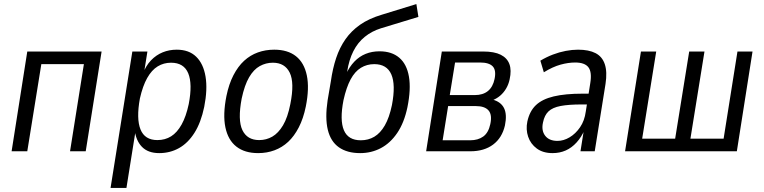

<svg xmlns="http://www.w3.org/2000/svg" viewBox="-20 -743 3753 943"><path d="M37 0 114 -490H479L401 0H324L392 -428H183L114 0Z M523 180 630 -490H704L686 -377H680Q696 -420 721.5 -446.5Q747 -473 779 -486Q811 -499 848 -499Q908 -499 943.5 -464.5Q979 -430 989.5 -367Q1000 -304 983 -218Q967 -141 935 -90.5Q903 -40 859 -15.5Q815 9 762 9Q707 9 677 -22Q647 -53 641 -108H647L601 180ZM753 -55Q791 -55 820.5 -73.5Q850 -92 872 -131.5Q894 -171 907 -232Q926 -331 904.5 -383Q883 -435 820 -435Q784 -435 754.5 -417Q725 -399 703 -360Q681 -321 667 -259Q649 -160 670 -107.5Q691 -55 753 -55Z M1248 9Q1182 9 1141 -23Q1100 -55 1087 -117.5Q1074 -180 1092 -271Q1104 -330 1126.5 -373.5Q1149 -417 1179 -444.5Q1209 -472 1246.5 -485.5Q1284 -499 1327 -499Q1393 -499 1433.5 -467Q1474 -435 1487 -372.5Q1500 -310 1482 -220Q1470 -161 1447.5 -117.5Q1425 -74 1395.5 -46.5Q1366 -19 1328.5 -5Q1291 9 1248 9ZM1253 -55Q1288 -55 1317.5 -72Q1347 -89 1370 -127.5Q1393 -166 1406 -232Q1427 -337 1403 -386Q1379 -435 1320 -435Q1286 -435 1256 -418.5Q1226 -402 1203.5 -363.5Q1181 -325 1167 -259Q1147 -153 1170.5 -104Q1194 -55 1253 -55Z M1749 9Q1685 9 1644.5 -19.5Q1604 -48 1590 -105.5Q1576 -163 1589 -250L1605 -344Q1614 -407 1631 -458Q1648 -509 1676.5 -550Q1705 -591 1748.5 -621.5Q1792 -652 1856 -671L2025 -723L2035 -660L1851 -604Q1806 -590 1771.5 -562Q1737 -534 1715.5 -491.5Q1694 -449 1685 -391L1683 -376H1678Q1696 -415 1720.5 -440.5Q1745 -466 1776 -478.5Q1807 -491 1844 -491Q1904 -491 1941 -459.5Q1978 -428 1988.5 -366.5Q1999 -305 1981 -216Q1965 -140 1931 -90Q1897 -40 1850.5 -15.5Q1804 9 1749 9ZM1752 -54Q1789 -54 1818.5 -71.5Q1848 -89 1870 -127Q1892 -165 1905 -227Q1924 -327 1902 -377.5Q1880 -428 1818 -428Q1782 -428 1752.5 -410Q1723 -392 1702 -353Q1681 -314 1667 -251Q1648 -153 1669 -103.5Q1690 -54 1752 -54Z M2073 0 2150 -490H2353Q2408 -490 2439.5 -474Q2471 -458 2482 -428Q2493 -398 2483 -353Q2478 -329 2466 -308.5Q2454 -288 2436.5 -273Q2419 -258 2395 -249L2399 -254Q2440 -243 2455.5 -212Q2471 -181 2460 -127Q2446 -66 2402 -33Q2358 0 2290 0ZM2154 -54H2289Q2328 -54 2353.5 -72.5Q2379 -91 2388 -133Q2398 -179 2379.5 -200.5Q2361 -222 2317 -222H2181ZM2189 -276H2312Q2352 -276 2376.5 -296Q2401 -316 2409 -355Q2418 -398 2400 -417Q2382 -436 2338 -436H2215Z M2694 9Q2647 9 2616.5 -13.5Q2586 -36 2574 -71.5Q2562 -107 2570 -146Q2581 -197 2612 -226.5Q2643 -256 2699.5 -269.5Q2756 -283 2842 -283H2883L2875 -230H2837Q2773 -230 2733.5 -222.5Q2694 -215 2674 -196Q2654 -177 2647 -142Q2638 -102 2657.5 -76.5Q2677 -51 2718 -51Q2748 -51 2777.5 -68.5Q2807 -86 2829 -118Q2851 -150 2857 -195L2879 -334Q2888 -389 2870 -412.5Q2852 -436 2805 -436Q2771 -436 2733 -425.5Q2695 -415 2651 -388L2634 -445Q2664 -463 2695.5 -475Q2727 -487 2758.5 -493Q2790 -499 2819 -499Q2872 -499 2905 -482Q2938 -465 2950.5 -427.5Q2963 -390 2954 -331L2901 0H2831L2848 -107H2852Q2836 -70 2812 -43.5Q2788 -17 2758.5 -4Q2729 9 2694 9Z M3050 0 3128 -490H3203L3134 -62H3296L3365 -490H3440L3371 -62H3534L3602 -490H3676L3599 0Z"/></svg>

Font: Nunito Sans 10pt Condensed
Style: Italic
Weight: 400
Width: 3
Italic angle: -9°
Designer: Vernon Adams
Foundry: Vernon Adams
Version: Version 3.101;gftools[0.9.27]